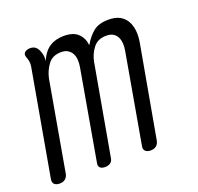

<svg xmlns="http://www.w3.org/2000/svg" viewBox="-113 -673 817 791"><g transform="rotate(-20 295.5 -277.0)"><path d="M20 6Q5 6 -3 -1.5Q-11 -9 -8 -25L74 -488Q76 -499 74 -510Q72 -521 68 -531Q63 -545 72 -552.5Q81 -560 95 -560Q110 -560 119 -552.5Q128 -545 133 -531Q137 -521 138.5 -510Q140 -499 138 -488Q154 -526 180 -543Q206 -560 243 -560Q284 -560 305 -540Q326 -520 329 -488Q348 -521 372 -540.5Q396 -560 439 -560Q469 -560 488 -549.5Q507 -539 517.5 -520.5Q528 -502 530.5 -478Q533 -454 528 -426L456 -24Q453 -9 443.5 -1.5Q434 6 419 6Q404 6 396 -1.5Q388 -9 391 -24L460 -416Q463 -433 462 -448Q461 -463 455 -475Q449 -487 437.5 -494Q426 -501 407 -501Q370 -501 350 -475Q330 -449 324 -416L254 -22Q252 -7 242.5 -0.5Q233 6 219 6Q205 6 197.5 -0.5Q190 -7 193 -22L262 -416Q265 -432 264 -447.5Q263 -463 257 -474.5Q251 -486 239.5 -493.5Q228 -501 210 -501Q172 -501 152.5 -475Q133 -449 126 -416L57 -24Q54 -9 44.5 -1.5Q35 6 20 6Z"/></g></svg>

Font: Maple Mono ExtraLight
Style: Italic
Weight: 275
Italic angle: -10°
Monospace: yes
Designer: subframe7536
Version: Version 7.000